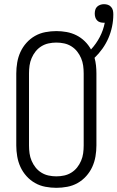

<svg xmlns="http://www.w3.org/2000/svg" viewBox="-20 -892 563 920"><path d="M250 8Q224 8 197.5 3Q171 -2 148 -15Q125 -28 107 -48Q89 -68 78 -92Q67 -116 62.5 -142.5Q58 -169 58 -195V-540Q58 -566 62.5 -592.5Q67 -619 78 -643Q89 -667 107 -687Q125 -707 148 -720Q171 -733 197.5 -738Q224 -743 250 -743Q275 -743 299.5 -738.5Q324 -734 346 -723Q368 -712 386 -694.5Q404 -677 416 -655Q441 -682 458 -714.5Q475 -747 482 -783H477Q468 -783 459.5 -785.5Q451 -788 445 -794.5Q439 -801 436.5 -809.5Q434 -818 434 -827Q434 -836 436.5 -845Q439 -854 445.5 -860Q452 -866 460.5 -869Q469 -872 478 -872Q488 -872 497 -869Q506 -866 512.5 -858.5Q519 -851 521 -842Q523 -833 523 -823Q523 -794 517 -765Q511 -736 499.5 -709.5Q488 -683 471 -659Q454 -635 433 -615Q438 -597 440 -578Q442 -559 442 -540V-195Q442 -169 437.5 -142.5Q433 -116 422 -92Q411 -68 393 -48Q375 -28 352 -15Q329 -2 302.5 3Q276 8 250 8ZM250 -47Q269 -47 287.5 -51Q306 -55 322 -65Q338 -75 349.5 -89.5Q361 -104 368.5 -121.5Q376 -139 378.5 -157.5Q381 -176 381 -195V-540Q381 -559 378.5 -577.5Q376 -596 368.5 -613.5Q361 -631 349.5 -645.5Q338 -660 322 -670Q306 -680 287.5 -684Q269 -688 250 -688Q231 -688 212.5 -684Q194 -680 178 -670Q162 -660 150.5 -645.5Q139 -631 131.5 -613.5Q124 -596 121.5 -577.5Q119 -559 119 -540V-195Q119 -176 121.5 -157.5Q124 -139 131.5 -121.5Q139 -104 150.5 -89.5Q162 -75 178 -65Q194 -55 212.5 -51Q231 -47 250 -47Z"/></svg>

Font: Iosevka SS18 Light
Style: Regular
Weight: 300
Monospace: yes
Designer: Belleve Invis
Foundry: Belleve Invis
Version: Version 25.1.1; ttfautohint (v1.8.4)